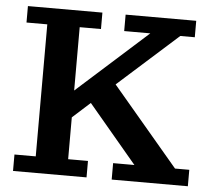

<svg xmlns="http://www.w3.org/2000/svg" viewBox="-50 -737 885 791"><g transform="rotate(5 392.5 -341.0)"><path d="M32 0V-68H120V-614H34V-682H342V-614H254V-352L546 -614H438V-682H730V-614H670L422 -392L696 -68H755V0H440V-68H528L327 -307L254 -241V-68H336V0Z"/></g></svg>

Font: Montagu Slab 16pt Medium
Style: Regular
Weight: 500
Designer: Florian Karsten
Foundry: Florian Karsten
Version: Version 1.000; ttfautohint (v1.8.3)